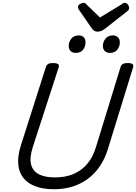

<svg xmlns="http://www.w3.org/2000/svg" viewBox="-20 -1344 980 1383"><path d="M368 19Q292 19 236.5 -1.5Q181 -22 149 -61.5Q117 -101 111.5 -160Q106 -219 130 -295L311 -863Q316 -877 327.5 -883.5Q339 -890 363 -890Q386 -890 397 -883Q408 -876 403 -860L216 -284Q191 -205 204.5 -157Q218 -109 262.5 -87.5Q307 -66 375 -66Q453 -66 511.5 -91.5Q570 -117 610 -165.5Q650 -214 671 -284L849 -863Q854 -877 865.5 -883.5Q877 -890 900 -890Q948 -890 939 -860L758 -273Q729 -178 673.5 -113Q618 -48 541 -14.5Q464 19 368 19ZM524 -963Q503 -963 489 -976Q475 -989 475 -1014Q475 -1041 493.5 -1065Q512 -1089 548 -1089Q568 -1089 582 -1076.5Q596 -1064 596 -1038Q596 -1010 579 -986.5Q562 -963 524 -963ZM770 -963Q750 -963 735.5 -976Q721 -989 721 -1014Q721 -1041 739.5 -1065Q758 -1089 794 -1089Q814 -1089 828.5 -1076.5Q843 -1064 843 -1038Q843 -1010 825.5 -986.5Q808 -963 770 -963ZM879 -1324Q891 -1324 900.5 -1312Q910 -1300 910 -1289Q910 -1279 907 -1274Q904 -1269 899 -1265L739 -1139Q724 -1127 710.5 -1121.5Q697 -1116 681 -1116Q668 -1116 657.5 -1123Q647 -1130 639 -1143L549 -1273Q544 -1281 543 -1286Q542 -1291 542 -1295Q542 -1307 557 -1315.5Q572 -1324 581 -1324Q592 -1324 596.5 -1319Q601 -1314 607 -1308L700 -1218L850 -1309Q857 -1313 863.5 -1318.5Q870 -1324 879 -1324Z"/></svg>

Font: Playwrite DK Uloopet
Style: Regular
Weight: 400
Designer: Veronika Burian, José Scaglione
Foundry: TypeTogether
Version: Version 1.002